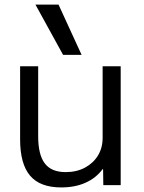

<svg xmlns="http://www.w3.org/2000/svg" viewBox="-20 -810 632 840"><path d="M248 10Q155 10 111.5 -41.5Q68 -93 68 -200V-520H147V-214Q147 -133 176 -95Q205 -57 267 -57Q315 -57 351.5 -76.5Q388 -96 408.5 -129.5Q429 -163 429 -207V-520H508V0H432L431 -70H429Q400 -31 354 -10.5Q308 10 248 10ZM256 -570 135 -790H236L337 -570Z"/></svg>

Font: M PLUS 1 Thin
Style: Regular
Weight: 400
Version: Version 1.001